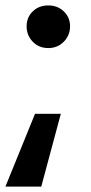

<svg xmlns="http://www.w3.org/2000/svg" viewBox="-39 -538 336 707"><path d="M90 -119H185L113 149H-19ZM139 -361Q104 -361 81.5 -384.5Q59 -408 59 -441Q59 -474 81.5 -496Q104 -518 139 -518Q173 -518 196 -496Q219 -474 219 -441Q219 -408 196 -384.5Q173 -361 139 -361Z"/></svg>

Font: Moderustic SemiBold
Style: Regular
Weight: 600
Designer: Tural Alisoy
Foundry: TAFT Foundry
Version: Version 2.120